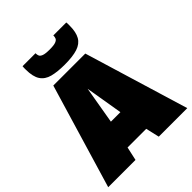

<svg xmlns="http://www.w3.org/2000/svg" viewBox="-251 -1069 1214 1214"><g transform="rotate(-45 356.5 -462.0)"><path d="M3 0 212 -700H498L710 0H455L434 -91H267L247 0ZM308 -281H393L351 -532ZM357 -742Q292 -742 248 -753.5Q204 -765 182 -798Q160 -831 160 -895Q160 -902 160 -909.5Q160 -917 161 -924H277Q277 -923 277 -922Q277 -921 277 -919Q277 -910 281 -900Q285 -890 302 -883.5Q319 -877 357 -877Q395 -877 411.5 -883.5Q428 -890 432 -900Q436 -910 436 -919Q436 -921 436 -922Q436 -923 436 -924H552Q553 -917 553 -909.5Q553 -902 553 -895Q553 -837 534 -803.5Q515 -770 472 -756Q429 -742 357 -742Z"/></g></svg>

Font: Georama ExtraCondensed Thin Black
Style: Regular
Weight: 900
Version: Version 1.001